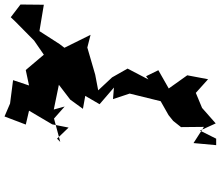

<svg xmlns="http://www.w3.org/2000/svg" viewBox="-82 -858 955 830"><g transform="rotate(-90 395.0 -443.5)"><path d="M196 -660 297 -687 349 -641 336 -688 443 -666 379 -617 339 -562 395 -552 359 -490 431 -428 381 -432 405 -360 372 -226 312 -192 287 -172 260 -138 261 -39 191 -84 182 14H210L245 -56L276 12L343 -47L408 -74L467 -21L484 -111L427 -191L506 -236L480 -289L466 -279L513 -369L475 -436L419 -496L487 -509L604 -543L659 -529L603 -642L619 -663L675 -750L789 -731L790 -832L735 -874L716 -854L634 -773L573 -731L507 -809H506L440 -795L463 -864L362 -877L306 -901L271 -809L331 -795L272 -695L258 -624L210 -674Z"/></g></svg>

Font: Hussar Lance
Style: Italic
Weight: 700
Foundry: Cannot Into Space Fonts, PlusOne Fonts
Version: Version 2.27